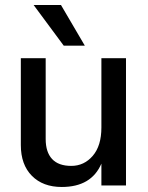

<svg xmlns="http://www.w3.org/2000/svg" viewBox="-20 -739 591 765"><path d="M318 -557H234L114 -719H223ZM482 0H384V-87Q344 6 226 6Q151 6 107 -38.5Q63 -83 63 -161V-507H162V-185Q162 -133 187.5 -105.5Q213 -78 264 -78Q315 -78 349.5 -118Q384 -158 384 -231V-507H482Z"/></svg>

Font: Hind Mysuru Medium
Style: Regular
Weight: 500
Designer: Manushi Parikh, Hitesh Malaviya
Foundry: Indian Type Foundry
Version: Version 0.703;PS 1.0;hotconv 1.0.86;makeotf.lib2.5.63406